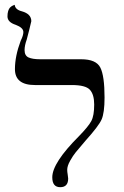

<svg xmlns="http://www.w3.org/2000/svg" viewBox="-20 -766 516 797"><path d="M82 -558Q82 -535 98.5 -527.5Q115 -520 147 -520H317Q379 -520 396.5 -485.5Q414 -451 414 -361Q414 -297 401.5 -269.5Q389 -242 335 -182Q306 -148 294.5 -134Q283 -120 271 -98.5Q259 -77 259 -61Q259 -53 261 -41.5Q263 -30 263 -25Q263 11 230 11Q197 11 197 -30Q197 -90 308 -201Q347 -241 359 -263.5Q371 -286 371 -332Q371 -374 353 -393.5Q335 -413 278 -413H125Q42 -413 42 -479Q42 -533 66 -597Q77 -619 77 -633Q77 -651 45 -663Q11 -674 11 -698Q11 -711 14 -720.5Q17 -730 21.5 -734.5Q26 -739 30.5 -741.5Q35 -744 38 -745L41 -746Q43 -726 71 -719Q110 -708 110 -678Q110 -676 101.5 -642.5Q93 -609 91 -602Q82 -577 82 -558Z"/></svg>

Font: Libertinus Sans
Style: Regular
Weight: 400
Designer: Philipp H. Poll
Foundry: Khaled Hosny
Version: Version 6.1